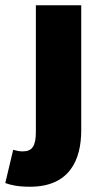

<svg xmlns="http://www.w3.org/2000/svg" viewBox="-76 -520 386 728"><path d="M38 188C188 188 232 86 232 -26V-500H60V-20C60 34 46 54 10 54C-2 54 -12 52 -26 48L-56 174C-34 182 -8 188 38 188Z"/></svg>

Font: Giro Sans Black
Style: Regular
Weight: 900
Designer: Paul D. Hunt
Foundry: Adobe Systems Incorporated
Version: Version 1.000;PS 1.0;hotconv 1.0.88;makeotf.lib2.5.647800